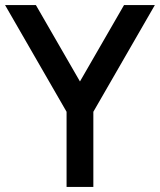

<svg xmlns="http://www.w3.org/2000/svg" viewBox="-20 -740 633 760"><path d="M349.5 0V-297.5L593 -720H471L296.5 -417.5L122 -720H0L243.5 -297.5V0Z"/></svg>

Font: Manrope SemiBold
Style: Regular
Weight: 600
Designer: Mikhail Sharanda
Foundry: Mikhail Sharanda
Version: Version 4.505